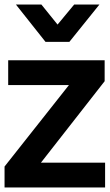

<svg xmlns="http://www.w3.org/2000/svg" viewBox="-26 -814 482 844"><path d="M-6 -82 277 -440H10V-549H434V-457L154 -99H436V10H-6ZM44 -794H156L227 -706L300 -794H411L279 -630H174Z"/></svg>

Font: BLUETTI 2.0 Medium
Style: Italic
Weight: 500
Designer: Stijn de Vries
Foundry: tokotype
Version: Version 2.005;October 31, 2023;FontCreator 14.0.0.2814 64-bi